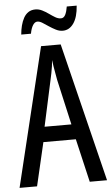

<svg xmlns="http://www.w3.org/2000/svg" viewBox="-60 -945 570 984"><g transform="rotate(-5 225.0 -452.5)"><path d="M361 0 309 -223H142L90 0H0L173 -714H274L450 0ZM240 -535Q237 -554 233.5 -571.5Q230 -589 227.5 -606Q225 -623 223 -638Q222 -623 219.5 -606Q217 -589 213.5 -571.5Q210 -554 206 -536L155 -301H293ZM77 -782Q79 -806 84.5 -827.5Q90 -849 99.5 -866.5Q109 -884 124 -894Q139 -904 160 -904Q178 -904 195 -895.5Q212 -887 228 -875.5Q244 -864 258.5 -855.5Q273 -847 287 -847Q302 -847 310 -863Q318 -879 322 -905H373Q369 -846 347 -814.5Q325 -783 291 -783Q273 -783 255.5 -792Q238 -801 221.5 -812Q205 -823 191 -832Q177 -841 165 -841Q152 -841 142 -825.5Q132 -810 127 -782Z"/></g></svg>

Font: Noto Sans Devanagari ExtraCondensed
Style: Regular
Weight: 400
Width: 2
Designer: Jelle Bosma - Monotype Design Team
Foundry: Monotype Imaging Inc.
Version: Version 2.006